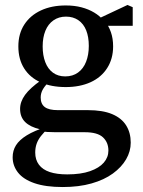

<svg xmlns="http://www.w3.org/2000/svg" viewBox="-20 -518 577 774"><path d="M233 236Q164 236 119 220.5Q74 205 52.5 177.5Q31 150 31 116Q31 89 44.5 67.5Q58 46 88 27.5Q118 9 168 -7L175 -1Q157 15 145 30.5Q133 46 127.5 62Q122 78 122 97Q122 126 137 146Q152 166 180.5 175.5Q209 185 251 185Q306 185 343 172Q380 159 398.5 137.5Q417 116 417 89Q417 56 395 35.5Q373 15 322 15H204Q187 15 171 14Q155 13 141 11V3Q102 -6 81.5 -26Q61 -46 61 -79Q61 -108 81 -135.5Q101 -163 145 -194V-209L185 -196Q163 -175 153.5 -159Q144 -143 144 -125Q144 -99 160.5 -86.5Q177 -74 213 -74H334Q394 -74 432 -58Q470 -42 488.5 -12.5Q507 17 507 57Q507 92 488.5 124Q470 156 435 181.5Q400 207 349 221.5Q298 236 233 236ZM245 -167Q187 -167 144 -186Q101 -205 77.5 -242Q54 -279 54 -331Q54 -382 78 -419Q102 -456 145 -476Q188 -496 245 -496Q280 -496 308.5 -488.5Q337 -481 359.5 -467.5Q382 -454 397 -436L402 -434Q418 -414 427 -388.5Q436 -363 436 -331Q436 -281 412 -243.5Q388 -206 345 -186.5Q302 -167 245 -167ZM243 -210Q273 -210 294.5 -225.5Q316 -241 327 -269Q338 -297 338 -333Q338 -369 327.5 -395.5Q317 -422 296 -436.5Q275 -451 246 -451Q217 -451 195.5 -436Q174 -421 163 -394Q152 -367 152 -331Q152 -295 162.5 -267.5Q173 -240 193.5 -225Q214 -210 243 -210ZM364 -414V-443H377L494 -498L515 -489V-414Z"/></svg>

Font: Source Serif 4 18pt Medium
Style: Regular
Weight: 500
Designer: Frank Grießhammer
Foundry: Adobe Systems Incorporated
Version: Version 4.004;hotconv 1.0.116;makeotfexe 2.5.65601